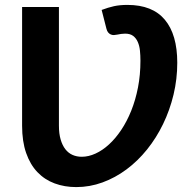

<svg xmlns="http://www.w3.org/2000/svg" viewBox="-20 -754 776 782"><path d="M394 -713.5Q420.5 -723.5 444.2 -728.8Q468 -734 499 -734Q601 -734 651.5 -673.5Q702 -613 702 -498.5Q702 -432 686.8 -368.5Q671.5 -305 644.2 -248.8Q617 -192.5 579 -145.2Q541 -98 495.2 -64Q449.5 -30 397.5 -11Q345.5 8 290.5 8Q243 8 202.5 -7Q162 -22 132.5 -52.8Q103 -83.5 86.5 -130.8Q70 -178 70 -242V-725.5H220V-242Q220 -209.5 227 -185.8Q234 -162 246.2 -146.2Q258.5 -130.5 275.5 -123Q292.5 -115.5 313 -115.5Q340.5 -115.5 369 -128.5Q397.5 -141.5 424 -165.8Q450.5 -190 473.8 -224.8Q497 -259.5 514.5 -303Q532 -346.5 542 -397.8Q552 -449 552 -506.5Q552 -528 550 -547.8Q548 -567.5 541.2 -583Q534.5 -598.5 522.2 -607.8Q510 -617 489.5 -617Q482 -617 473.2 -615.8Q464.5 -614.5 457.5 -613Q450.5 -611.5 444 -611.2Q437.5 -611 431.5 -613.5Q425.5 -616 420.8 -621.5Q416 -627 413.5 -637L394 -713.5Z"/></svg>

Font: Lato 2
Style: Regular
Weight: 800
Designer: Lukasz Dziedzic with Adam Twardoch and Botio Nikoltchev
Foundry: tyPoland Lukasz Dziedzic
Version: Version 2.015; 2015-08-06; http://www.latofonts.com/